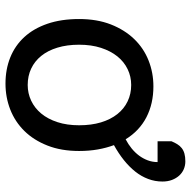

<svg xmlns="http://www.w3.org/2000/svg" viewBox="-18 -642 672 675"><g transform="rotate(90 317.5 -304.0)"><path d="M136.7 -246.6Q136.7 -204.1 147 -170.4Q157.2 -136.7 176 -113.5Q194.8 -90.3 220.7 -78.1Q246.6 -65.9 278.3 -65.9Q307.6 -65.9 333.5 -78.1Q359.4 -90.3 378.7 -113.5Q397.9 -136.7 408.9 -170.4Q419.9 -204.1 419.9 -246.6Q419.9 -289.6 409.7 -323.5Q399.4 -357.4 380.6 -381.1Q361.8 -404.8 335.7 -417.2Q309.6 -429.7 278.3 -429.7Q248.5 -429.7 222.7 -417.2Q196.8 -404.8 177.7 -381.1Q158.7 -357.4 147.7 -323.5Q136.7 -289.6 136.7 -246.6ZM476.1 -571.3Q481 -583 486.6 -592Q492.2 -601.1 500.2 -607.4Q508.3 -613.8 519.5 -616.9Q530.8 -620.1 546.9 -620.1Q561.5 -620.1 574.5 -614.5Q587.4 -608.9 596.9 -598.4Q606.4 -587.9 612.1 -573Q617.7 -558.1 617.7 -539.6Q617.7 -513.2 608.6 -489.3Q599.6 -465.3 582.8 -444.1Q565.9 -422.9 542.5 -404.1Q519 -385.3 489.7 -369.1Q499.5 -342.8 504.9 -312.3Q510.3 -281.7 510.3 -246.6Q510.3 -183.6 491.2 -135.3Q472.2 -86.9 439.9 -54.2Q407.7 -21.5 364.7 -4.6Q321.8 12.2 273.4 12.2Q223.1 12.2 181.4 -4.6Q139.6 -21.5 109.6 -54.2Q79.6 -86.9 63 -135.3Q46.4 -183.6 46.4 -246.6Q46.4 -309.6 65.4 -358.2Q84.5 -406.7 116.7 -440.2Q148.9 -473.6 191.9 -490.7Q234.9 -507.8 283.2 -507.8Q344.2 -507.8 391.8 -483.2Q439.5 -458.5 469.2 -410.2Q486.8 -419.4 501.5 -431.4Q516.1 -443.4 526.6 -457.5Q537.1 -471.7 543.2 -488Q549.3 -504.4 549.3 -522.5H476.1Z"/></g></svg>

Font: Andika
Style: Regular
Weight: 400
Designer: Victor Gaultney, Annie Olsen, Julie Remington, Don Collingsworth, Eric Hays
Foundry: SIL International
Version: Version 1.001